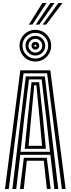

<svg xmlns="http://www.w3.org/2000/svg" viewBox="-20 -1274 476 1294"><path d="M13.6 0 116.9 -800H319.1L422.4 0H397L297.4 -779.7H138.6L39 0ZM114.3 0 140.7 -210.7H295.3L321.7 0H296L275.2 -190.6H160.8L140 0ZM63.5 0 153.7 -759.1H282.3L372.5 0H346.7L319.3 -230.9H116.7L89.3 0ZM118.3 -251H316.9L292 -477.4L260.6 -738.8H175.4L143.2 -477.4ZM146.5 -271.1 167.2 -477.4 192.3 -719.9H243.7L269.6 -477.4L289.5 -271.1ZM172.5 -291.2H263.5L246.5 -477.4L225.2 -699.4H210.8L189.6 -477.4ZM218.2 -859.3Q188.7 -859.3 164.4 -873.6Q140.1 -887.9 125.8 -912.3Q111.5 -936.6 111.5 -966Q111.5 -995.8 125.8 -1019.9Q140.1 -1044.1 164.4 -1058.5Q188.7 -1072.8 218.2 -1072.8Q247.9 -1072.8 272.1 -1058.5Q296.3 -1044.1 310.6 -1019.9Q325 -995.7 325 -966Q325 -936.6 310.6 -912.3Q296.3 -887.9 272.1 -873.6Q247.9 -859.3 218.2 -859.3ZM218.2 -879.5Q254.3 -879.5 279.6 -904.8Q304.8 -930.2 304.8 -966Q304.8 -1002.2 279.6 -1027.4Q254.3 -1052.7 218.2 -1052.7Q182.3 -1052.7 157 -1027.4Q131.6 -1002.2 131.6 -966Q131.6 -930.2 157 -904.8Q182.3 -879.5 218.2 -879.5ZM218.2 -899.6Q190.4 -899.6 171.1 -918.9Q151.8 -938.3 151.8 -966.1Q151.8 -993.8 171.1 -1013.2Q190.4 -1032.5 218.2 -1032.5Q246 -1032.5 265.4 -1013.2Q284.7 -993.8 284.7 -966.1Q284.7 -938.3 265.4 -918.9Q246 -899.6 218.2 -899.6ZM218.2 -919.7Q237.5 -919.7 251.1 -933.3Q264.6 -946.9 264.6 -966Q264.6 -985.4 251.1 -998.9Q237.5 -1012.4 218.2 -1012.4Q199.1 -1012.4 185.5 -998.9Q171.9 -985.4 171.9 -966Q171.9 -946.9 185.5 -933.3Q199.1 -919.7 218.2 -919.7ZM218.2 -939.8Q207.3 -939.8 199.6 -947.5Q192 -955.1 192 -966.1Q192 -977 199.6 -984.7Q207.3 -992.3 218.2 -992.3Q229.2 -992.3 236.8 -984.7Q244.5 -977 244.5 -966Q244.5 -955.1 236.8 -947.5Q229.2 -939.8 218.2 -939.8ZM218.2 -959.2Q225.1 -959.2 225.1 -966.1Q225.1 -973 218.2 -973Q211.3 -973 211.3 -966.1Q211.3 -959.2 218.2 -959.2ZM174.5 -1108.3 265.5 -1253.6H293.2L198.5 -1108.3ZM267.3 -1108.3 373.3 -1253.6H401.1L291.3 -1108.3ZM221 -1108.3 319.4 -1253.6H347.2L244.8 -1108.3Z"/></svg>

Font: Big Shoulders Inline Thin
Style: Regular
Weight: 100
Designer: Patric King
Foundry: XO Type Co
Version: Version 2.002